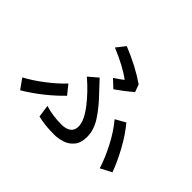

<svg xmlns="http://www.w3.org/2000/svg" viewBox="-158 -1031 1316 1316"><g transform="rotate(45 500.0 -373.5)"><path d="M105 -33 53 -106Q120 -142 189.5 -195.5Q259 -249 306 -300L359 -234Q246 -118 105 -33ZM869 -41Q845 -117 801 -202Q757 -287 703 -351L776 -392Q831 -326 877.5 -240.5Q924 -155 950 -83ZM485 17Q394 17 326 0L313 -90Q384 -67 474 -67Q495 -67 516 -73.5Q537 -80 550.5 -96.5Q564 -113 564 -142Q564 -198 498 -282Q443 -353 362 -423L429 -480L502 -402Q570 -332 613 -265.5Q656 -199 656 -133Q656 -73 628 -40Q600 -7 560.5 5Q521 17 485 17ZM552 -490 495 -543Q544 -576 561 -590Q493 -643 357 -700L408 -764Q549 -707 651 -636L671 -581Q610 -530 552 -490Z"/></g></svg>

Font: LXGW 975 Gothic SC
Style: Regular
Weight: 400
Version: Version 2.01;February 25, 2021